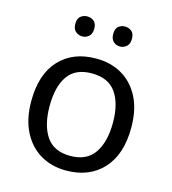

<svg xmlns="http://www.w3.org/2000/svg" viewBox="-110 -820 825 920"><g transform="rotate(15 302.5 -360.0)"><path d="M551 -269Q551 -136 483.5 -63Q416 10 301 10Q230 10 174.5 -22.5Q119 -55 87 -117.5Q55 -180 55 -269Q55 -402 122 -474Q189 -546 304 -546Q377 -546 432.5 -513.5Q488 -481 519.5 -419.5Q551 -358 551 -269ZM146 -269Q146 -174 183.5 -118.5Q221 -63 303 -63Q384 -63 422 -118.5Q460 -174 460 -269Q460 -364 422 -418Q384 -472 302 -472Q220 -472 183 -418Q146 -364 146 -269ZM163 -681Q163 -707 177 -718.5Q191 -730 210 -730Q229 -730 243 -718.5Q257 -707 257 -681Q257 -656 243 -643.5Q229 -631 210 -631Q191 -631 177 -643.5Q163 -656 163 -681ZM351 -681Q351 -707 364.5 -718.5Q378 -730 397 -730Q416 -730 430 -718.5Q444 -707 444 -681Q444 -656 430 -643.5Q416 -631 397 -631Q378 -631 364.5 -643.5Q351 -656 351 -681Z"/></g></svg>

Font: Noto Sans Sundanese
Style: Regular
Weight: 400
Designer: Monotype Design Team (Regular), Sérgio L. Martins (other weights)
Foundry: Monotype Imaging Inc.
Version: Version 2.003